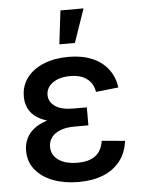

<svg xmlns="http://www.w3.org/2000/svg" viewBox="-54 -787 621 840"><g transform="rotate(-5 257.0 -366.5)"><path d="M257.8 10.7Q195.8 10.7 146.5 -7.8Q97.2 -26.4 68.6 -61.5Q40 -96.7 40 -145Q40 -176.8 53.2 -202.1Q66.4 -227.5 92.8 -245.6Q119.1 -263.7 158.7 -273.4Q198.2 -283.2 251 -283.2H321.3V-232.4H258.8Q224.6 -232.4 199.2 -222.9Q173.8 -213.4 159.9 -195.6Q146 -177.7 146 -152.8Q146 -116.7 176.8 -95.2Q207.5 -73.7 260.3 -73.7Q295.4 -73.7 319.1 -83.7Q342.8 -93.8 356 -112.8Q369.1 -131.8 373.5 -160.2L475.1 -150.9Q468.8 -99.1 440.7 -63Q412.6 -26.9 366.2 -8.1Q319.8 10.7 257.8 10.7ZM255.4 -254.9Q202.1 -254.9 163.6 -263.7Q125 -272.5 99.9 -288.8Q74.7 -305.2 62.7 -328.9Q50.8 -352.5 50.8 -381.8Q50.8 -429.7 77.4 -464.8Q104 -500 151.4 -519.3Q198.7 -538.6 260.3 -538.6Q319.3 -538.6 363 -520.3Q406.7 -502 433.1 -468Q459.5 -434.1 466.3 -386.2L367.2 -375.5Q361.3 -412.1 334.5 -433.1Q307.6 -454.1 260.3 -454.1Q212.4 -454.1 183.6 -433.3Q154.8 -412.6 154.8 -379.9Q154.8 -350.6 181.6 -331.1Q208.5 -311.5 262.2 -311.5H321.3V-254.9ZM225.6 -596.7 243.2 -744.1H344.7L293.9 -596.7Z"/></g></svg>

Font: Inter 24pt Medium
Style: Regular
Weight: 500
Designer: Rasmus Andersson
Foundry: rsms
Version: Version 4.001;git-66647c0bb